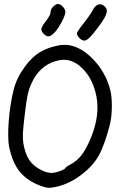

<svg xmlns="http://www.w3.org/2000/svg" viewBox="-20 -919 586 938"><path d="M193.8 -753.4Q181.2 -765.6 182.1 -777.3Q183.1 -788.6 198.7 -808.6Q215.8 -830.6 221.7 -842.3Q227.5 -853.5 227.5 -863.3Q227.5 -874 240.2 -886.7Q252.9 -899.4 263.2 -899.4Q274.4 -899.4 287.1 -886.2Q299.3 -872.6 299.3 -860.4Q299.3 -845.7 282.2 -813.5Q265.6 -781.2 248.5 -762.2Q231.4 -743.7 219.2 -741.7Q217.8 -741.2 216.3 -741.2Q205.6 -741.7 193.8 -753.4ZM368.2 -732.9Q362.8 -737.8 359.4 -744.6Q355.5 -751 355.5 -754.9Q355.5 -759.3 364.7 -772.9Q373.5 -787.1 386.7 -802.7Q399.4 -818.4 412.1 -836.4Q425.3 -855 430.2 -864.7Q441.4 -886.7 454.1 -894Q466.8 -901.9 481 -895Q486.3 -892.6 491.7 -887.2Q497.6 -881.3 500 -876Q502 -871.6 502 -865.7Q502 -855.5 495.1 -840.8Q484.4 -817.9 452.1 -776.4Q418.5 -731.4 401.9 -723.1Q397 -720.7 391.6 -720.7Q380.4 -720.7 368.2 -732.9ZM280.3 -85.9Q288.1 -89.4 293.9 -92.8Q299.3 -96.7 299.3 -98.1Q299.3 -100.1 305.7 -104.5Q311.5 -108.9 320.3 -113.3Q355.5 -131.3 379.4 -162.6Q403.3 -193.8 426.3 -251.5Q447.3 -304.2 453.6 -354Q456.1 -374.5 456.1 -394.5Q456.1 -421.9 451.2 -447.3Q434.1 -535.2 381.3 -585.9Q339.4 -627 292.5 -627Q280.8 -627 268.6 -624.5Q227.1 -616.2 196.3 -592.8Q165 -569.8 143.6 -531.2Q125.5 -498 117.2 -464.4Q108.9 -430.2 99.6 -348.6Q92.8 -288.6 91.8 -264.6Q91.8 -259.3 91.8 -253.9Q91.8 -235.4 94.2 -218.3Q103 -166.5 123.5 -136.7Q144 -106.4 184.1 -86.9Q209.5 -74.7 230 -74.2Q250.5 -74.2 280.3 -85.9ZM176.8 -11.7Q111.8 -36.6 76.2 -80.6Q40.5 -125 24.9 -200.2Q20 -224.1 20 -262.2Q20 -289.6 22.5 -325.2Q28.8 -408.2 46.4 -479.5Q60.5 -537.1 100.1 -591.3Q139.6 -646 185.5 -669.9Q214.8 -685.5 251 -693.8Q266.6 -697.8 279.8 -699.2Q281.2 -699.2 282.7 -699.2Q298.8 -700.7 311.5 -699.2Q377.4 -690.4 436.5 -627.9Q495.6 -565.9 518.1 -481.9Q526.4 -450.2 526.4 -403.8Q526.4 -403.8 526.4 -396.5Q525.9 -345.2 515.6 -305.2Q504.9 -263.2 489.7 -221.2Q474.1 -178.7 460.9 -156.2Q430.7 -105 376.5 -64.5Q322.3 -23.4 264.6 -8.8Q235.4 -1.5 219.7 -1.5Q218.8 -1.5 217.8 -1.5Q202.6 -2 176.8 -11.7Z"/></svg>

Font: Casuwalt
Style: Regular
Weight: 400
Designer: Walter E Stewart
Version: 0.1